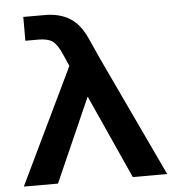

<svg xmlns="http://www.w3.org/2000/svg" viewBox="-51 -748 729 795"><g transform="rotate(-5 313.5 -350.0)"><path d="M283 -412H340L158 0H16L255 -497H378L612 0H469ZM165 -700Q225 -700 267 -674.5Q309 -649 336 -590L378 -497L271 -428L226 -530Q207 -574 187.5 -587.5Q168 -601 130 -601H75V-700Z"/></g></svg>

Font: Syne
Style: Bold
Weight: 700
Designer: Lucas Descroix
Foundry: Bonjour Monde
Version: Version 2.200